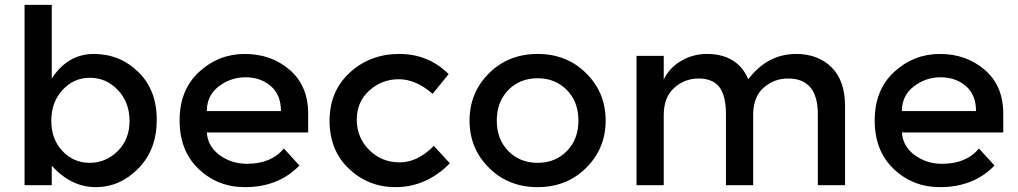

<svg xmlns="http://www.w3.org/2000/svg" viewBox="-20 -762 4190 790"><path d="M193 -80V0H81V-742H193V-439Q259 -540 366 -540Q473 -540 549 -466Q625 -392 625 -269Q625 -146 549.5 -69Q474 8 373.5 8Q273 8 193 -80ZM191 -265Q191 -189 237 -140.5Q283 -92 349 -92Q415 -92 464 -140Q513 -188 513 -264.5Q513 -341 465 -391.5Q417 -442 350 -442Q283 -442 237 -391.5Q191 -341 191 -265Z M1248 -217H831Q835 -159 884 -123.5Q933 -88 996 -88Q1096 -88 1148 -151L1212 -81Q1126 8 988 8Q876 8 797.5 -66.5Q719 -141 719 -266.5Q719 -392 799 -466Q879 -540 987.5 -540Q1096 -540 1172 -474.5Q1248 -409 1248 -294ZM831 -305H1136Q1136 -372 1094 -408Q1052 -444 990.5 -444Q929 -444 880 -406.5Q831 -369 831 -305Z M1607 8Q1496 8 1416 -67.5Q1336 -143 1336 -265Q1336 -387 1419.5 -463.5Q1503 -540 1623 -540Q1743 -540 1826 -457L1760 -376Q1691 -436 1621 -436Q1551 -436 1499.5 -389.5Q1448 -343 1448 -269.5Q1448 -196 1499 -145Q1550 -94 1624.5 -94Q1699 -94 1765 -162L1831 -90Q1734 8 1607 8Z M2071.5 -140.5Q2119 -92 2192 -92Q2265 -92 2312.5 -140.5Q2360 -189 2360 -266Q2360 -343 2312.5 -391.5Q2265 -440 2192 -440Q2119 -440 2071.5 -391.5Q2024 -343 2024 -266Q2024 -189 2071.5 -140.5ZM2392 -71.5Q2312 8 2192 8Q2072 8 1992 -71.5Q1912 -151 1912 -266Q1912 -381 1992 -460.5Q2072 -540 2192 -540Q2312 -540 2392 -460.5Q2472 -381 2472 -266Q2472 -151 2392 -71.5Z M2711 -288V0H2599V-532H2711V-435Q2735 -484 2783.5 -512Q2832 -540 2888 -540Q3014 -540 3059 -436Q3138 -540 3256 -540Q3346 -540 3401.5 -485Q3457 -430 3457 -326V0H3345V-292Q3345 -439 3223 -439Q3166 -439 3123.5 -402.5Q3081 -366 3079 -296V0H2967V-292Q2967 -368 2940 -403.5Q2913 -439 2855 -439Q2797 -439 2754 -400.5Q2711 -362 2711 -288Z M4108 -217H3691Q3695 -159 3744 -123.5Q3793 -88 3856 -88Q3956 -88 4008 -151L4072 -81Q3986 8 3848 8Q3736 8 3657.5 -66.5Q3579 -141 3579 -266.5Q3579 -392 3659 -466Q3739 -540 3847.5 -540Q3956 -540 4032 -474.5Q4108 -409 4108 -294ZM3691 -305H3996Q3996 -372 3954 -408Q3912 -444 3850.5 -444Q3789 -444 3740 -406.5Q3691 -369 3691 -305Z"/></svg>

Font: Myanmar Khyay
Style: Regular
Weight: 400
Designer: Danh Hong
Foundry: Google Inc.
Version: Version 1.10 March 4, 2015